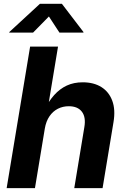

<svg xmlns="http://www.w3.org/2000/svg" viewBox="-20 -967 650 987"><path d="M210.4 -306.2 159.7 0H14.2L134.8 -727.5H278.3L224.1 -400.4H207Q230 -446.3 258.5 -478.3Q287.1 -510.3 323.2 -527.1Q359.4 -543.9 405.3 -543.9Q461.9 -543.9 501 -519.5Q540 -495.1 557.1 -449.2Q574.2 -403.3 563.5 -339.4L507.3 0H361.8L413.6 -313.5Q422.4 -364.7 400.9 -392.8Q379.4 -420.9 333.5 -420.9Q303.2 -420.9 277.6 -408Q252 -395 234.4 -369.4Q216.8 -343.8 210.4 -306.2ZM149.9 -799.3H27.3L27.8 -802.2L185.1 -947.3H298.3L409.2 -802.2L408.7 -799.3H285.6L231.4 -882.3Z"/></svg>

Font: Inter 20pt
Style: Bold Italic
Weight: 700
Italic angle: -9.3988°
Version: Version 4.001;git-66647c0bb